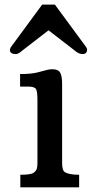

<svg xmlns="http://www.w3.org/2000/svg" viewBox="-20 -801 395 821"><path d="M22 0ZM66.9 -53.7Q112.3 -53.7 123.8 -62.3Q135.3 -70.8 137.7 -80.6Q140.1 -90.3 140.1 -105V-374Q140.1 -409.2 134 -419.9Q127.9 -430.7 101.1 -430.7H65.9V-484.4Q113.8 -484.4 141.1 -491.5Q168.5 -498.5 179.7 -501.7Q190.9 -504.9 204.1 -504.9Q229.5 -504.9 237.5 -490Q245.6 -475.1 245.6 -442.4V-105Q245.6 -74.2 255.4 -66.4Q272 -53.7 318.4 -53.7V0H66.9ZM76.7 -585.9Q59.1 -569.8 47.9 -569.8Q22.5 -569.8 22.5 -587.4Q22.5 -593.3 26.9 -600.1L160.2 -781.2H214.8L348.1 -600.1Q352.5 -593.3 352.5 -589.4Q352.5 -569.8 332.5 -569.8Q315.9 -569.8 298.3 -585.9L187.5 -671.4Z"/></svg>

Font: Arbutus Slab
Style: Regular
Weight: 400
Designer: Karolina Lach
Foundry: Karolina Lach
Version: Version 1.001; ttfautohint (v0.92) -l 10 -r 16 -G 200 -x 7 -